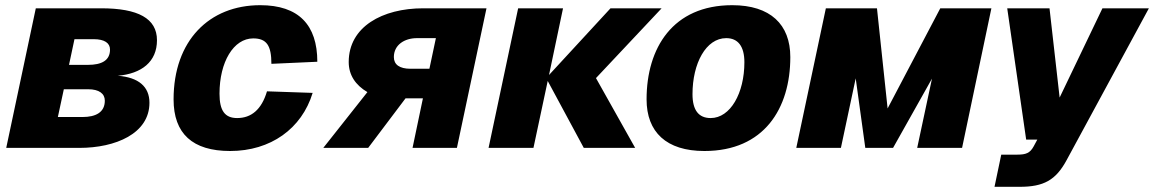

<svg xmlns="http://www.w3.org/2000/svg" viewBox="-20 -570 4448 740"><path d="M4 0H286C425 0 556 -55 556 -174C556 -236 514 -272 434 -278C526 -286 585 -332 585 -415C585 -499 512 -538 370 -538H118ZM246 -320 267 -419H341C383 -419 404 -404 404 -379C404 -337 372 -320 319 -320ZM203 -119 226 -226H320C362 -226 384 -209 384 -182C384 -137 349 -119 298 -119Z M867 12C1023 12 1143 -74 1185 -212L1009 -218C988 -147 948 -115 894 -115C847 -115 826 -143 826 -209C826 -331 880 -422 956 -422C1008 -422 1026 -394 1026 -324L1203 -332C1203 -474 1131 -550 983 -550C786 -550 649 -413 649 -187C649 -55 722 12 867 12Z M1226 0H1399L1543 -191H1610L1570 0H1741L1855 -538H1611C1454 -538 1324 -467 1324 -331C1324 -281 1350 -242 1396 -215ZM1562 -305C1520 -305 1498 -321 1498 -350C1498 -397 1539 -423 1587 -423H1660L1635 -305Z M1863 0H2036L2091 -258L2230 0H2428L2277 -269L2530 -538H2333L2096 -281L2150 -538H1977Z M2695 12C2925 12 3026 -152 3026 -350C3026 -476 2949 -550 2802 -550C2573 -550 2472 -385 2472 -187C2472 -61 2548 12 2695 12ZM2719 -115C2673 -115 2649 -145 2649 -207C2649 -326 2701 -423 2779 -423C2824 -423 2849 -392 2849 -330C2849 -211 2795 -115 2719 -115Z M3049 0H3221L3278 -268L3315 0H3422L3572 -267L3515 0H3688L3801 -538H3604L3401 -152L3360 -538H3163Z M3813 150H3910C4002 150 4049 125 4091 47L4408 -538H4229L4064 -194L4025 -538H3862L3935 -32H3978L3964 -6C3950 20 3934 26 3901 26H3839Z"/></svg>

Font: Geist ExtraBold
Style: Italic
Weight: 800
Italic angle: -12°
Designer: Basement.studio, Andrés Briganti, Mateo Zaragoza
Foundry: Basement.studio, Vercel, Andrés Briganti, Guido Ferreyra, Mateo Zaragoza
Version: Version 1.500